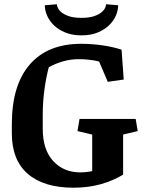

<svg xmlns="http://www.w3.org/2000/svg" viewBox="-20 -879 689 910"><path d="M563.5 -51.3Q516.1 -22.5 458 -6.1Q399.9 10.3 329.6 10.7Q188 10.7 112.1 -54.7Q36.1 -120.1 36.1 -246.6V-290Q36.1 -475.6 121.3 -573.5Q206.5 -671.4 364.3 -671.4Q414.6 -671.4 464.4 -664.3Q514.2 -657.2 556.2 -643.6L566.4 -502L490.7 -491.2L449.7 -587.4Q427.2 -593.3 402.1 -595.9Q377 -598.6 353 -598.6Q315.9 -598.6 279.5 -588.4Q243.2 -578.1 211.4 -560.5Q198.7 -514.2 190.7 -455.3Q182.6 -396.5 182.6 -333.5V-268.6Q182.6 -169.4 232.2 -115.7Q281.7 -62 359.9 -62Q373.5 -62 388.2 -63.5Q402.8 -64.9 417 -67.9V-241.2L347.2 -257.8L356.9 -315.4H623L632.8 -257.8L563.5 -241.2ZM540 -854Q540 -831.1 529.5 -805.9Q519 -780.8 497.6 -759.8Q476.1 -738.8 443.4 -725.1Q410.6 -711.4 366.2 -711.4Q321.8 -711.4 289.1 -725.1Q256.3 -738.8 234.9 -759.8Q213.4 -780.8 202.9 -805.9Q192.4 -831.1 192.4 -854L249.5 -858.9Q249.5 -853 254.2 -842Q258.8 -831.1 271.5 -820.6Q284.2 -810.1 306.9 -802.2Q329.6 -794.4 366.2 -794.4Q402.8 -794.4 425.5 -802.2Q448.2 -810.1 460.9 -820.6Q473.6 -831.1 478.3 -842Q482.9 -853 482.9 -858.9Z"/></svg>

Font: Noticia Text
Style: Bold
Weight: 700
Designer: JM Sole
Foundry: JM Sole
Version: Version 1.003